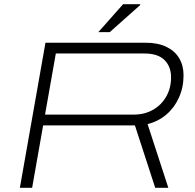

<svg xmlns="http://www.w3.org/2000/svg" viewBox="-20 -888 922 908"><path d="M74 0 195 -686H668Q727 -686 767 -666.5Q807 -647 827.5 -612.5Q848 -578 848 -532Q848 -475 826.5 -427Q805 -379 767 -346.5Q729 -314 678 -301L776 0H714L618 -295H184L132 0ZM193 -346H612Q664 -346 704 -369Q744 -392 766.5 -432Q789 -472 789 -522Q789 -573 758 -604Q727 -635 663 -635H244ZM445 -736 562 -868H642L644 -865L499 -736Z"/></svg>

Font: Archivo Expanded Thin
Style: Italic
Weight: 250
Width: 7
Italic angle: -10°
Designer: Hector Gatti
Foundry: Omnibus-Type
Version: Version 2.001